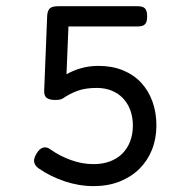

<svg xmlns="http://www.w3.org/2000/svg" viewBox="-20 -600 640 630"><path d="M106.9 -47.4Q95.2 -55.7 92.3 -67.1Q89.4 -78.6 99.6 -95.7Q109.9 -112.8 121.6 -115.7Q133.3 -118.7 144.5 -110.4Q175.3 -88.4 212.2 -75Q249 -61.5 287.1 -61.5Q317.4 -61.5 341.3 -70.6Q365.2 -79.6 381.8 -96.4Q398.4 -113.3 407.2 -136.5Q416 -159.7 416 -188.5Q416 -215.3 407.7 -238Q399.4 -260.7 384 -277.1Q368.7 -293.5 346.7 -302.5Q324.7 -311.5 296.9 -311.5Q261.7 -311.5 235.8 -302.5Q210 -293.5 186 -276.9Q178.2 -272 161.6 -272Q141.1 -272 132.6 -279.3Q124 -286.6 125 -303.7L134.8 -547.9Q135.7 -564.9 143.3 -572.3Q150.9 -579.6 171.4 -579.6H432.1Q448.7 -579.6 455.8 -572.3Q462.9 -564.9 462.9 -546.4Q462.9 -527.8 455.8 -520.5Q448.7 -513.2 432.1 -513.2H204.6L198.2 -356.4Q221.7 -369.6 247.8 -376.7Q273.9 -383.8 303.2 -383.8Q347.7 -383.8 383.1 -369.4Q418.5 -355 442.9 -328.9Q467.3 -302.7 480.2 -266.8Q493.2 -231 493.2 -188.5Q493.2 -145.5 478.8 -109.1Q464.4 -72.8 437.5 -46.1Q410.6 -19.5 372.6 -4.4Q334.5 10.7 287.1 10.7Q239.3 10.7 192.1 -5.1Q145 -21 106.9 -47.4Z"/></svg>

Font: Courier Prime
Style: Regular
Weight: 400
Designer: Alan Dague-Greene
Foundry: Quote-Unquote Apps
Version: Version 1.203